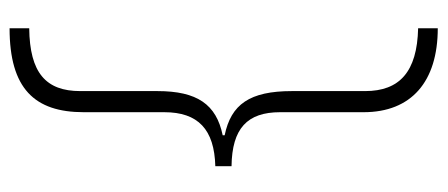

<svg xmlns="http://www.w3.org/2000/svg" viewBox="-280 -474 912 391"><g transform="rotate(90 175.5 -278.0)"><path d="M37 158C160 158 208 107 208 7V-157C208 -226 243 -259 318 -261V-294C241 -295 208 -326 208 -393V-563C208 -660 146 -714 37 -714V-674C126 -672 165 -636 165 -566V-417C165 -331 192 -293 255 -280V-276C192 -263 165 -224 165 -143V14C165 84 128 117 37 118Z"/></g></svg>

Font: Kathrein 35 Thin
Style: Regular
Weight: 250
Designer: Lazydogs Typefoundry, based on Open Sans by Ascender Corporation
Foundry: Lazydogs Typefoundry
Version: Version 1.003;PS 001.003;hotconv 1.0.88;makeotf.lib2.5.64775